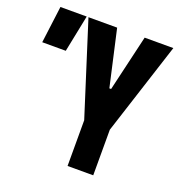

<svg xmlns="http://www.w3.org/2000/svg" viewBox="-135 -799 847 906"><g transform="rotate(20 288.5 -346.5)"><path d="M303.2 0V-229.5L155.8 -693.4H299.8L363.3 -411.6H372.1L438 -693.4H582L432.1 -229V0ZM-8.8 -507.8 15.1 -693.4H147L109.4 -507.8Z"/></g></svg>

Font: Cascadia Code NF
Style: Bold
Weight: 700
Monospace: yes
Designer: Aaron Bell
Foundry: Saja Typeworks
Version: Version 2404.023; ttfautohint (v1.8.4)